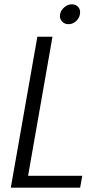

<svg xmlns="http://www.w3.org/2000/svg" viewBox="-20 -869 461 889"><path d="M153 -699H223L110 -55H361L351 0H30ZM258 -803Q262 -822 278 -835.5Q294 -849 313 -849Q332 -849 343 -835.5Q354 -822 350 -803Q347 -784 331.5 -770.5Q316 -757 297 -757Q278 -757 266.5 -770.5Q255 -784 258 -803Z"/></svg>

Font: Poppins Light
Style: Italic
Weight: 300
Italic angle: -10°
Designer: Ninad Kale (Devanagari), Jonny Pinhorn (Latin)
Foundry: Indian Type Foundry
Version: Version 3.200;PS 1.000;hotconv 16.6.54;makeotf.lib2.5.65590